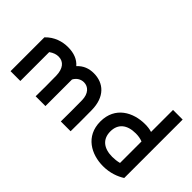

<svg xmlns="http://www.w3.org/2000/svg" viewBox="-80 -1143 1580 1580"><g transform="rotate(45 710.0 -352.5)"><path d="M68 -394V0H182V-336C211 -357 238 -365 263 -365C323 -365 358 -319 360 -241C362 -158 361 -83 360 0H474V-309C492 -344 525 -363 560 -363C610 -363 652 -324 653 -246C654 -163 654 -83 653 0H767C768 -83 768 -163 767 -246C765 -399 679 -473 565 -473C508 -473 461 -455 421 -412C385 -454 332 -475 263 -475C199 -475 126 -455 68 -394Z M1239 -720V-464C1214 -472 1188 -475 1159 -475C1023 -475 883 -403 883 -230C883 -58 1023 15 1159 15C1239 15 1304 -10 1351 -40V-720ZM999 -230C999 -318 1057 -367 1159 -367C1187 -367 1214 -363 1239 -353V-103C1212 -96 1184 -93 1159 -93C1057 -93 999 -142 999 -230Z"/></g></svg>

Font: KT Kiyosuna Sans Bold
Style: Regular
Weight: 700
Designer: [Zen Kaku Gothic] Yoshimichi Ohira
Version: Version 1.010;Glyphs 3.1.2 (3151)